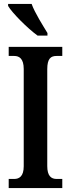

<svg xmlns="http://www.w3.org/2000/svg" viewBox="-20 -951 358 971"><path d="M170 -771H220V-784C197 -822 156 -886 140 -931H21V-921C41 -886 120 -807 170 -771ZM24 0H295V-46H266C239 -46 219 -61 219 -111V-601C219 -655 237 -668 266 -668H295V-714H24V-668H52C77 -668 100 -655 100 -602V-110C100 -59 77 -46 52 -46H24Z"/></svg>

Font: Noto Serif Hebrew ExtraCondensed SemiBold
Style: Regular
Weight: 600
Width: 2
Designer: Monotype Design Team
Foundry: Monotype Imaging Inc.
Version: Version 2.004